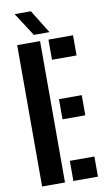

<svg xmlns="http://www.w3.org/2000/svg" viewBox="-105 -1021 591 1070"><g transform="rotate(-10 191.0 -486.0)"><path d="M43 0V-800H172.5V0ZM220 -686V-800H359V-686ZM220 -349V-463H349V-349ZM220 0V-114H359V0ZM144.5 -840 59 -972.5H151L233 -840Z"/></g></svg>

Font: Big Shoulders Stencil Display ExtraBold
Style: Regular
Weight: 800
Designer: Patric King
Foundry: XO Type Co
Version: Version 1.000